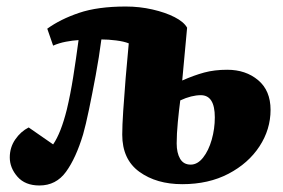

<svg xmlns="http://www.w3.org/2000/svg" viewBox="-20 -554 867 589"><path d="M125 -466Q165 -495 222.5 -514.5Q280 -534 366 -534Q408 -534 447.5 -525Q487 -516 515.5 -501.5Q544 -487 554 -469L539 -307Q575 -323 606.5 -331.5Q638 -340 677 -340Q734 -340 772 -308Q810 -276 810 -217Q810 -157 776 -105Q742 -53 681 -21Q620 11 539 11Q460 11 407.5 -27Q355 -65 355 -141Q355 -168 358 -214Q361 -260 365.5 -315Q370 -370 375 -421Q360 -427 336 -430Q312 -433 291 -433Q284 -379 273.5 -322.5Q263 -266 253 -218Q243 -170 235 -142Q213 -69 182.5 -27Q152 15 101 15Q57 15 33.5 -12Q10 -39 10 -71Q10 -102 27 -126.5Q44 -151 68 -163L143 -111Q167 -146 185 -218Q196 -264 204.5 -317.5Q213 -371 221 -431Q203 -430 182 -426Q161 -422 143 -414ZM533 -246Q529 -216 525.5 -179.5Q522 -143 522 -114Q522 -85 532.5 -67Q543 -49 565 -49Q586 -49 603 -70.5Q620 -92 629.5 -125.5Q639 -159 639 -194Q639 -262 596 -262Q582 -262 566 -258Q550 -254 533 -246Z"/></svg>

Font: Literata 36pt ExtraBold
Style: Italic
Weight: 800
Italic angle: -2°
Designer: Latin by Veronika Burian and Jose Scaglione. Greek by Irene Vlachou. Cyrillic by Vera Evstafieva
Foundry: TypeTogether
Version: Version 3.002